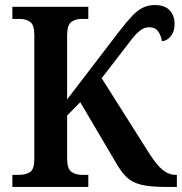

<svg xmlns="http://www.w3.org/2000/svg" viewBox="-20 -741 721 761"><path d="M29 0V-48H57Q82 -48 99 -59Q116 -70 116 -110V-603Q116 -643 99 -654.5Q82 -666 58 -666H29V-714H330V-666H304Q279 -666 262.5 -654Q246 -642 246 -600V-347L452 -616Q482 -655 504 -678Q526 -701 547 -711Q568 -721 594 -721Q633 -721 652.5 -700Q672 -679 672 -646Q672 -615 656 -596.5Q640 -578 622 -578Q618 -601 606.5 -617Q595 -633 571 -633Q553 -633 537.5 -621.5Q522 -610 504 -588L383 -431L574 -129Q602 -86 625.5 -67Q649 -48 677 -48H681V0H639Q575 0 539 -9Q503 -18 481.5 -39Q460 -60 439 -97L298 -336L246 -283V-114Q246 -72 263 -60Q280 -48 305 -48H330V0Z"/></svg>

Font: Noto Serif SemiCondensed SemiBold
Style: Regular
Weight: 600
Width: 4
Designer: Monotype Design Team
Foundry: Monotype Imaging Inc.
Version: Version 2.013; ttfautohint (v1.8.4.7-5d5b)